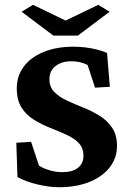

<svg xmlns="http://www.w3.org/2000/svg" viewBox="-20 -781 541 810"><path d="M229.5 8.8Q187.5 8.8 138.2 -2.9Q88.9 -14.6 53.7 -34.2L48.8 -178.7L111.3 -182.6L144.5 -82Q165 -69.3 191.4 -62Q217.8 -54.7 242.2 -54.7Q286.1 -54.7 309.1 -73.2Q332 -91.8 332 -123Q332 -157.2 312 -177.7Q292 -198.2 259.8 -212.9Q227.5 -227.5 191.4 -241.7Q155.3 -255.9 123 -275.9Q90.8 -295.9 70.8 -327.1Q50.8 -358.4 50.8 -408.2Q50.8 -460.9 80.6 -500.5Q110.4 -540 164.6 -562Q218.8 -584 290 -584Q312.5 -584 338.9 -581.1Q365.2 -578.1 389.6 -571.8Q414.1 -565.4 431.6 -557.6L443.4 -415L380.9 -411.1L349.6 -506.8Q319.3 -522.5 280.3 -522.5Q240.2 -522.5 214.4 -502.4Q188.5 -482.4 188.5 -446.3Q188.5 -414.1 209 -393.1Q229.5 -372.1 262.2 -356.9Q294.9 -341.8 331.5 -327.1Q368.2 -312.5 400.4 -292.5Q432.6 -272.5 453.1 -242.2Q473.6 -211.9 473.6 -165Q473.6 -115.2 443.4 -75.7Q413.1 -36.1 357.9 -13.7Q302.7 8.8 229.5 8.8ZM71.3 -731.4 119.1 -760.7 289.1 -678.7H224.6L394.5 -760.7L442.4 -731.4L308.6 -630.9H205.1Z"/></svg>

Font: Crimson Pro ExtraLight
Style: Bold
Weight: 700
Version: Version 1.002